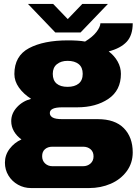

<svg xmlns="http://www.w3.org/2000/svg" viewBox="-20 -745 707 975"><path d="M5 81Q5 42 29 10.5Q53 -21 89 -37Q65 -54 51 -78Q37 -102 37 -130Q37 -169 66 -200.5Q95 -232 138 -243Q99 -268 76 -300.5Q53 -333 53 -369Q53 -461 127.5 -500.5Q202 -540 325 -540Q379 -540 412 -534Q451 -558 470 -583Q489 -608 490 -627H654Q654 -566 623.5 -533Q593 -500 532 -484Q561 -462 577.5 -432.5Q594 -403 594 -370Q594 -286 530.5 -243Q467 -200 372 -200H296Q233 -200 233 -171Q233 -157 247 -148.5Q261 -140 296 -140H476Q564 -140 609 -94Q654 -48 654 29Q654 83 623.5 124.5Q593 166 542.5 188Q492 210 432 210H138Q102 210 71.5 193Q41 176 23 146.5Q5 117 5 81ZM400 -370Q400 -403 379.5 -419.5Q359 -436 323 -436Q290 -436 269 -419Q248 -402 248 -370Q248 -337 267.5 -320.5Q287 -304 323 -304Q359 -304 379.5 -320.5Q400 -337 400 -370ZM402 99Q424 99 439.5 85.5Q455 72 455 49Q455 26 440 13Q425 0 402 0H246Q223 0 208.5 12.5Q194 25 194 48Q194 71 209 85Q224 99 246 99ZM122 -725H250L324 -648L398 -725H528L389 -580H261Z"/></svg>

Font: Archivo Black
Style: Regular
Weight: 400
Designer: Hector Gatti
Foundry: Omnibus-Type
Version: Version 1.101; ttfautohint (v1.8)